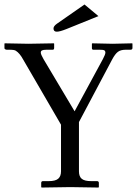

<svg xmlns="http://www.w3.org/2000/svg" viewBox="-20 -841 615 862"><path d="M359.4 -820.8 421.9 -768.6 277.8 -710.4Q248.5 -698.7 234.9 -698.7Q220.2 -698.7 220.2 -713.4Q220.2 -723.6 235.4 -734.4ZM253.9 -71.8V-281.2L84 -573.7Q68.4 -602.5 50.8 -613.3Q44.4 -617.7 22.5 -617.7H10.3Q0 -619.1 0 -625V-645L1.5 -646.5Q94.2 -644.5 107.4 -644.5Q107.4 -644.5 221.7 -646.5L223.1 -645V-626Q223.1 -617.7 216.8 -617.7H188.5Q174.3 -617.7 168.7 -614.7Q163.1 -611.8 163.1 -605Q163.1 -596.7 175.3 -575.7L314.9 -341.3L441.9 -575.7Q453.1 -596.7 453.1 -604.5Q453.1 -612.3 448.2 -615Q443.4 -617.7 427.7 -617.7H398.4Q392.6 -618.2 392.6 -625V-644.5L394 -646.5Q473.1 -644.5 485.8 -644.5L573.2 -646.5L574.7 -645V-625.5Q574.7 -617.7 565.4 -617.7H543.9Q522 -617.7 509.3 -608.2Q496.6 -598.6 483.4 -573.7L334.5 -293V-71.8Q334.5 -48.3 347.2 -38.1Q359.9 -27.8 389.2 -27.8H415.5Q423.8 -27.8 423.8 -19.5V-1L421.9 1Q335 -1 295.9 -1L167 1L165 -1V-19.5Q165 -27.8 172.9 -27.8H199.2Q229 -27.8 241.5 -38.8Q253.9 -49.8 253.9 -71.8Z"/></svg>

Font: Libertinage
Style: b
Weight: 400
Designer: OSP
Foundry: OSP
Version: Version 1.0; 2008; OFL relea